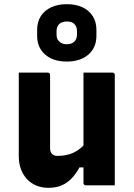

<svg xmlns="http://www.w3.org/2000/svg" viewBox="-20 -888 640 920"><path d="M209 -540Q213 -540 215 -538.5Q217 -537 218.5 -535Q220 -533 220 -529Q220 -485 220 -438.5Q220 -392 220 -346.5Q220 -301 220 -258Q220 -215 220 -177Q220 -161 229 -151Q238 -141 254 -141Q277 -141 297 -145Q317 -149 334.5 -157.5Q352 -166 368 -179.5Q384 -193 397 -212V-86H361Q344 -55 323 -33Q302 -11 275 0.5Q248 12 211 12Q181 12 155 1.5Q129 -9 110 -29Q91 -49 80.5 -77Q70 -105 70 -140Q70 -185 70 -230Q70 -275 70 -320Q70 -365 70 -410Q70 -442 70 -475Q70 -508 70 -540Q105 -540 140 -540Q175 -540 209 -540ZM519 -540Q523 -540 525 -538.5Q527 -537 528.5 -535Q530 -533 530 -529Q530 -457 530 -385.5Q530 -314 530 -242Q530 -170 530 -98Q530 -80 530 -63Q530 -46 530 -30Q530 -14 530 0Q505 0 481 0Q457 0 434.5 0Q412 0 391 0Q388 0 385.5 -1.5Q383 -3 381.5 -5Q380 -7 380 -11Q380 -99 380 -187.5Q380 -276 380 -364Q380 -452 380 -540Q405 -540 427.5 -540Q450 -540 473 -540Q496 -540 519 -540ZM300 -868Q344 -868 375.5 -853Q407 -838 424.5 -810.5Q442 -783 442 -745V-716Q442 -660 403.5 -626.5Q365 -593 300 -593Q235 -593 196.5 -626.5Q158 -660 158 -716V-745Q158 -783 175.5 -810.5Q193 -838 225 -853Q257 -868 300 -868ZM300 -785Q277 -785 264 -773Q251 -761 251 -738V-722Q251 -712 254 -703.5Q257 -695 264 -689Q270 -683 279 -679.5Q288 -676 300 -676Q323 -676 336 -688.5Q349 -701 349 -722V-738Q349 -749 346 -757.5Q343 -766 337 -772Q331 -779 321.5 -782Q312 -785 300 -785Z"/></svg>

Font: Recursive Monospace ExtraBold
Style: Regular
Weight: 800
Version: Version 1.047